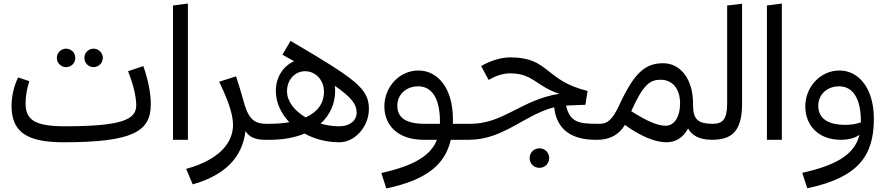

<svg xmlns="http://www.w3.org/2000/svg" viewBox="-20 -787 4995 1081"><path d="M337 14C728 14 829 -47 829 -199C829 -261 816 -331 787 -415L701 -386C733 -305 747 -240 747 -194C747 -115 670 -76 345 -76C178 -76 124 -111 124 -205C124 -245 131 -286 145 -330L82 -351C57 -300 45 -241 45 -192C45 -51 121 14 337 14ZM455 -461C455 -432 478 -409 507 -409C535 -409 559 -432 559 -461C559 -490 535 -513 507 -513C478 -513 455 -490 455 -461ZM300 -461C300 -432 324 -409 352 -409C381 -409 404 -432 404 -461C404 -490 381 -513 352 -513C324 -513 300 -490 300 -461Z M1038 0V-767L954 -756V0Z M1028 164 1065 251C1240 202 1345 103 1362 -49C1381 -19 1412 0 1471 0L1491 -45L1479 -90C1404 -90 1375 -125 1348 -229C1335 -274 1322 -320 1309 -357L1214 -327C1254 -243 1292 -153 1292 -84C1292 11 1223 110 1028 164Z M1451 -45 1471 0H1500C1577 0 1642 -13 1695 -35C1751 -4 1819 14 1891 14C1979 14 2057 -75 2057 -173C2057 -289 1984 -340 1616 -557L1570 -479L1636 -442C1574 -416 1533 -351 1533 -276C1533 -210 1562 -148 1609 -99C1575 -93 1537 -90 1496 -90H1479ZM1596 -273C1596 -339 1641 -386 1698 -386C1756 -386 1804 -337 1804 -271C1804 -204 1767 -156 1701 -126C1638 -163 1596 -216 1596 -273ZM1867 -276C1867 -285 1866 -294 1865 -304C1960 -238 1988 -199 1988 -153C1988 -108 1949 -76 1891 -76C1854 -76 1819 -81 1785 -91C1839 -140 1867 -205 1867 -276Z M2127 187 2155 274C2383 226 2486 139 2518 0H2621L2641 -46L2629 -90H2530V-116C2530 -289 2446 -390 2336 -390C2228 -390 2144 -297 2144 -188C2144 -81 2221 0 2364 0H2440C2406 87 2316 145 2127 187ZM2334 -301C2408 -301 2457 -239 2457 -102V-90H2371C2264 -90 2217 -125 2217 -192C2217 -254 2266 -301 2334 -301Z M2621 0C2814 0 2935 -142 3100 -183C3114 -55 3201 0 3333 0L3353 -45L3341 -90C3241 -90 3188 -98 3167 -193H3172L3276 -197L3288 -275C3045 -334 3074 -464 2853 -464C2804 -464 2744 -447 2689 -415L2731 -337C2767 -358 2808 -374 2852 -374C2982 -374 2997 -302 3129 -259C2914 -225 2816 -90 2629 -90L2601 -45ZM3017 158C3048 158 3072 134 3072 103C3072 72 3048 48 3017 48C2986 48 2962 72 2962 103C2962 134 2986 158 3017 158Z M3313 -45 3333 0H3344C3384 0 3455 -10 3498 -84C3581 -24 3664 14 3733 14C3786 14 3828 -14 3854 -64C3873 -26 3918 0 3986 0L4006 -47L3994 -90C3913 -90 3882 -112 3882 -195V-204C3882 -343 3810 -431 3714 -431C3611 -431 3550 -376 3465 -192C3427 -110 3397 -90 3358 -90H3341ZM3700 -338C3763 -338 3809 -291 3809 -204C3809 -129 3776 -79 3728 -79C3679 -79 3618 -108 3534 -161C3602 -313 3640 -338 3700 -338Z M3986 0C4087 0 4158 -34 4158 -201V-766L4074 -756V-205C4074 -121 4053 -90 3994 -90L3966 -45Z M4382 0V-767L4298 -756V0Z M4497 186 4525 273C4811 213 4900 91 4900 -117C4900 -289 4816 -390 4706 -390C4598 -390 4514 -297 4514 -188C4514 -81 4588 0 4713 0C4754 0 4792 -8 4819 -28C4794 74 4705 140 4497 186ZM4704 -301C4778 -301 4827 -239 4827 -103V-98C4802 -89 4768 -84 4741 -84C4634 -84 4587 -125 4587 -192C4587 -254 4636 -301 4704 -301Z"/></svg>

Font: FiraGO Unicode
Style: Regular
Weight: 400
Designer: bBox Type
Foundry: bBox Type GmbH
Version: Version 1.001;PS 001.001;hotconv 1.0.88;makeotf.lib2.5.64775